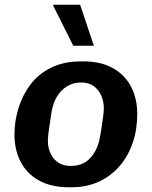

<svg xmlns="http://www.w3.org/2000/svg" viewBox="-20 -780 640 810"><path d="M271 10Q196 10 144.5 -18.5Q93 -47 67 -97.5Q41 -148 41 -212Q41 -269 58 -324Q75 -379 108.5 -423.5Q142 -468 195.5 -494.5Q249 -521 321 -521H333Q406 -521 456.5 -492.5Q507 -464 533 -414Q559 -364 559 -299Q559 -234 540 -178Q521 -122 485 -80Q449 -38 398 -14Q347 10 281 10ZM278 -80Q329 -80 359 -111.5Q389 -143 399 -189Q404 -213 408 -239Q412 -265 415 -287.5Q418 -310 418 -323Q418 -352 407 -377Q396 -402 375 -417Q354 -432 322 -432Q288 -432 262 -415.5Q236 -399 220 -372Q204 -345 198 -311Q192 -271 187 -238Q182 -205 182 -186Q182 -156 193.5 -132Q205 -108 226 -94Q247 -80 278 -80ZM289 -587 204 -757 206 -760H318L376 -587Z"/></svg>

Font: Chivo Mono SemiBold
Style: Italic
Weight: 600
Italic angle: -8.05°
Monospace: yes
Version: Version 1.008